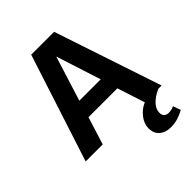

<svg xmlns="http://www.w3.org/2000/svg" viewBox="-260 -839 1194 1194"><g transform="rotate(-45 337.5 -242.0)"><path d="M523.9 0 464.8 -182.1H210.9L153.8 0H3.9L233.9 -709H435.1L671.9 0H642.1Q542 47.9 542 110.8Q542 130.9 553.5 141.4Q564.9 151.9 583 151.9Q606.9 151.9 630.9 141.1L648.9 191.9Q616.7 209 588.9 217Q561 225.1 527.8 225.1Q483.9 225.1 454.8 200.9Q425.8 176.8 425.8 130.9Q425.8 90.8 454.3 54Q482.9 17.1 523.9 0ZM335.9 -590.8 243.2 -294.9H431.2Z"/></g></svg>

Font: Sarala
Style: Bold
Weight: 700
Designer: Andres Torresi
Foundry: Huerta Tipografica
Version: Version 1.004;PS 001.003;hotconv 1.0.70;makeotf.lib2.5.58329